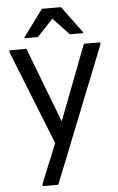

<svg xmlns="http://www.w3.org/2000/svg" viewBox="-64 -803 664 1078"><g transform="rotate(-5 268.0 -264.0)"><path d="M132 232V220L256 -84L432 -544H524V-532L220 232ZM232 20 12 -532V-544H108L285 -82ZM102 -604V-608L214 -760H322L434 -608V-604H358L268 -700L178 -604Z"/></g></svg>

Font: Kufam
Style: Regular
Weight: 400
Designer: Wael Morcos, Artur Schmal
Foundry: Original Type
Version: Version 1.301; ttfautohint (v1.8.3)